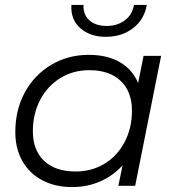

<svg xmlns="http://www.w3.org/2000/svg" viewBox="-20 -752 718 777"><path d="M632 -526 527 0H459L476 -83Q438 -41 386 -18Q334 5 271 5Q204 5 152 -22Q100 -49 71 -99.5Q42 -150 42 -218Q42 -307 80.5 -378Q119 -449 187 -489.5Q255 -530 339 -530Q414 -530 465 -500.5Q516 -471 539 -416L561 -526ZM514 -304Q514 -381 468.5 -424.5Q423 -468 341 -468Q276 -468 224 -436Q172 -404 142.5 -347.5Q113 -291 113 -221Q113 -144 158.5 -101Q204 -58 286 -58Q351 -58 403 -89.5Q455 -121 484.5 -177.5Q514 -234 514 -304ZM269 -732H318Q316 -693 341.5 -670Q367 -647 412 -647Q455 -647 485.5 -670Q516 -693 522 -732H574Q564 -673 518.5 -638Q473 -603 408 -603Q344 -603 304.5 -638.5Q265 -674 269 -732Z"/></svg>

Font: Idrija
Style: Italic
Weight: 400
Italic angle: -11.3°
Designer: Julieta Ulanovsky
Foundry: Julieta Ulanovsky
Version: Version 7.200